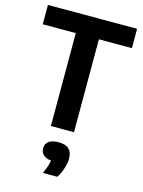

<svg xmlns="http://www.w3.org/2000/svg" viewBox="-125 -667 730 983"><g transform="rotate(15 240.0 -176.0)"><path d="M179 0V-492.5H4V-595H476.5V-492.5H301.5V0ZM201.5 242.5Q216.5 210.5 222.2 188.2Q228 166 228 143L251.5 171.5H241Q205 171.5 187.5 157.5Q170 143.5 170 120.5Q170 97 187.2 83.5Q204.5 70 240 70Q277 70 294.5 87.2Q312 104.5 312 137Q312 161.5 302.5 190.5Q293 219.5 278 242.5Z"/></g></svg>

Font: Encode Sans SC Condensed SemiBold
Style: Regular
Weight: 600
Width: 3
Designer: Multiple Designers
Foundry: Impallari Type
Version: Version 3.002